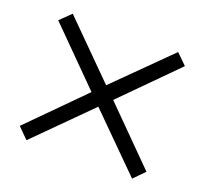

<svg xmlns="http://www.w3.org/2000/svg" viewBox="-103 -662 861 808"><g transform="rotate(20 327.5 -257.5)"><path d="M611 -22 376 -258 611 -495 564 -541 327 -306 92 -541 44 -494 279 -258 44 -21 91 26 327 -210 564 26Z"/></g></svg>

Font: STIX Two Math
Style: Regular
Weight: 400
Designer: Ross Mills, John Hudson & Paul Hanslow, Tiro Typeworks Ltd; with portions MicroPress Inc., with additions and correction
Foundry: Tiro Typeworks Ltd
Version: Version 2.02 b142